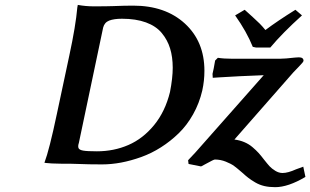

<svg xmlns="http://www.w3.org/2000/svg" viewBox="-20 -671 1272 787"><path d="M377 -50.8Q446.8 -50.8 506.3 -76.7Q565.9 -102.5 611.6 -158.2Q657.2 -213.9 676.8 -293.9Q688 -351.6 688 -393.1Q688 -437.5 677.2 -472.4Q666.5 -507.3 643.1 -535.6Q619.6 -564 578.4 -579.1Q537.1 -594.2 480 -594.2Q447.3 -594.2 427.7 -586.7Q408.2 -579.1 402.8 -558.1Q386.2 -480.5 353 -321.5Q319.8 -162.6 303.2 -85Q298.8 -71.8 301.8 -64.2Q304.7 -56.6 320.8 -53.7Q336.9 -50.8 377 -50.8ZM363.8 -645Q418.9 -645 443.8 -646Q491.7 -647.9 525.9 -647.9Q657.7 -647.9 737.8 -574.5Q817.9 -501 817.9 -380.9Q817.9 -339.8 809.1 -299.8Q796.9 -247.6 771.5 -202.4Q746.1 -157.2 712.6 -124.8Q679.2 -92.3 640.1 -67.4Q601.1 -42.5 558.8 -27.3Q516.6 -12.2 476.3 -4.6Q436 2.9 397.9 2.9Q342.8 2.9 298.8 1Q278.8 0 229 0Q209.5 0 192.9 -1Q176.3 -2 168.9 -2.9L162.1 -3.9Q182.1 -56.6 212.9 -203.1Q262.2 -435.1 264.2 -443.8Q290.5 -565.9 296.9 -640.1Q296.9 -640.6 297.9 -645.5Q298.8 -650.4 298.8 -650.9Q331.5 -645 363.8 -645ZM1029.8 -476.1 1016.1 -479Q991.2 -541 943.8 -607.9L982.9 -630.9Q986.8 -627.4 999.3 -616.2Q1011.7 -605 1015.9 -601.1Q1020 -597.2 1029.8 -588.1Q1039.6 -579.1 1044.7 -574Q1049.8 -568.8 1056.4 -561.5Q1063 -554.2 1067.9 -547.9Q1117.2 -585 1190.9 -630.9L1217.8 -607.9Q1137.2 -535.2 1087.9 -476.1ZM1138.2 38.1Q1160.2 38.1 1193.8 22.9Q1195.3 22.5 1208.5 17.6Q1221.7 12.7 1223.1 12.2L1231.9 54.2Q1161.1 96.2 1107.9 96.2Q1083.5 96.2 1063.5 91.6Q1043.5 86.9 1026.1 76.7Q1008.8 66.4 998.3 58.3Q987.8 50.3 971.2 35.2Q952.1 18.6 939.5 9.3Q926.8 0 905.3 -8.5Q883.8 -17.1 860.8 -17.1Q856 -17.1 827.1 -1Q824.7 0.5 815.2 5.4Q805.7 10.3 804.2 11.2L752.9 1L751 -14.2Q754.9 -17.6 780.8 -45.9L1061 -362.8Q1014.6 -361.3 962.4 -358.6Q910.2 -356 880.9 -354L852.1 -352.1L851.1 -368.2Q855.5 -385.3 861.8 -422.9L873 -434.1Q897 -430.2 932.1 -430.2H1127Q1147.5 -430.2 1189.9 -435.1Q1195.8 -436 1205.1 -436Q1224.1 -436 1224.1 -421.9Q1224.1 -417 1205.1 -397.9Q1202.6 -395 1194.3 -386.7Q1186 -378.4 1182.1 -374L940.9 -99.1Q962.9 -96.2 981.4 -88.4Q1000 -80.6 1014.9 -67.9Q1029.8 -55.2 1039.8 -44.2Q1049.8 -33.2 1062 -17.1Q1077.1 2 1085.4 11Q1093.8 20 1108.4 29.1Q1123 38.1 1138.2 38.1Z"/></svg>

Font: Linear Smooth
Style: Bold Italic
Weight: 700
Designer: Philipp H. Poll, Flanker
Foundry: Philipp H. Poll, reworked by Flanker
Version: Version 1.061 | FøM Fix